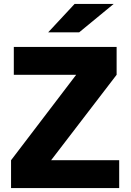

<svg xmlns="http://www.w3.org/2000/svg" viewBox="-20 -953 662 973"><path d="M584 0H36V-141L366 -574H50V-715H571V-574L239 -141H584ZM556 -933 381 -789H224L358 -933Z"/></svg>

Font: Wix Madefor Text ExtraBold
Style: Regular
Weight: 800
Designer: Dalton Maag Ltd
Foundry: Dalton Maag Ltd
Version: Version 3.100